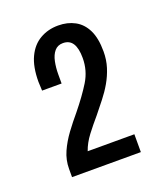

<svg xmlns="http://www.w3.org/2000/svg" viewBox="-80 -852 391 467"><g transform="rotate(-20 115.5 -619.0)"><path d="M28.8 -440V-461.1Q28.8 -484.2 38.1 -505.1Q47.4 -525.9 62.1 -545.9Q76.9 -565.9 92.5 -584.3Q118.8 -616.6 135.6 -643.9Q152.3 -671.1 152.3 -703.5Q152.3 -728.7 144.2 -741.3Q136.1 -754 119.2 -754Q105.5 -754 97.3 -744.4Q89.2 -734.8 86 -719.2Q82.8 -703.6 82.8 -686.7V-662.7H32.3Q32.3 -667.7 31.8 -674.4Q31.3 -681.2 31.3 -685.6Q31.3 -724.5 43.1 -749.3Q54.8 -774.1 75.7 -786.1Q96.5 -798.2 122.9 -798.2Q147.1 -798.2 165.7 -788.1Q184.4 -778.1 194.9 -756.8Q205.4 -735.5 205.4 -701.1Q205.4 -679.5 199.4 -660.5Q193.4 -641.5 183.6 -624.5Q173.8 -607.5 161.3 -591.7Q148.8 -576 136.8 -561Q121 -542.7 106.8 -524.1Q92.7 -505.5 86.1 -486.2H206.9V-440Z"/></g></svg>

Font: Archivo SemiBold ExtraCondensed
Style: Regular
Weight: 600
Width: 2
Version: Version 2.001